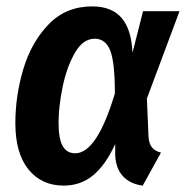

<svg xmlns="http://www.w3.org/2000/svg" viewBox="-20 -565 581 600"><path d="M394 -400 427 -530H541L439 -257L444 -140Q445 -117 454.5 -105Q464 -93 483 -88L426 15Q387 10 364.5 -14Q342 -38 340 -80V-115Q311 -51 272 -18Q233 15 179 15Q110 15 69 -35.5Q28 -86 28 -180Q28 -266 53 -349.5Q78 -433 132 -489Q186 -545 268 -545Q329 -545 360 -509Q391 -473 394 -400ZM163 -182Q163 -131 176 -108.5Q189 -86 215 -86Q283 -86 339 -273Q339 -370 324.5 -407Q310 -444 276 -444Q239 -444 213.5 -399Q188 -354 175.5 -292.5Q163 -231 163 -182Z"/></svg>

Font: Fira Sans Condensed SemiBold
Style: Italic
Weight: 600
Width: 3
Italic angle: -8°
Designer: bBox Type GmbH & Carrois Corporate GbR & Edenspiekermann AG
Foundry: bBox Type GmbH & Carrois Corporate GbR & Edenspiekermann AG
Version: Version 4.301